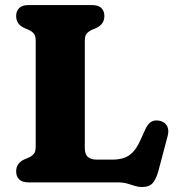

<svg xmlns="http://www.w3.org/2000/svg" viewBox="-20 -720 702 758"><path d="M361.8 -610.4 343.8 -602.6Q331.1 -597.1 322.9 -588Q314.8 -578.9 314.8 -559.4V-135.8Q314.8 -110.9 326.9 -100.3Q339 -89.8 362.3 -89.8H423.3Q449.2 -89.8 468.9 -96.4Q488.7 -103 504.2 -119Q519.7 -135.1 532.3 -162.5L554.9 -211.8Q565.1 -233.2 578.8 -240.2Q592.6 -247.2 611.2 -243Q630.3 -238.9 639.3 -222.9Q648.3 -206.9 641.9 -183.2L605 -43.8Q595.9 -11.5 582.2 3.5Q568.6 18.4 540.8 18.4Q525.8 18.4 512 13.8Q498.3 9.2 482.2 4.6Q466.2 0 443.2 0H93.2Q68 0 55.9 -11.6Q43.8 -23.2 43.8 -43.2Q43.8 -74.8 74 -89.6L92 -97.4Q105.1 -103 113.1 -112Q121 -121.1 121 -140.6V-559.4Q121 -578.9 113.1 -588Q105.1 -597.1 92 -602.6L74 -610.4Q43.8 -625.2 43.8 -656.8Q43.8 -676.8 55.9 -688.4Q68 -700 93.2 -700H342.6Q367.9 -700 379.9 -688.4Q392 -676.8 392 -656.8Q392 -625.2 361.8 -610.4Z"/></svg>

Font: Fraunces SuperSoft Wonky
Style: Regular
Weight: 900
Version: Version 1.000;[b76b70a41]